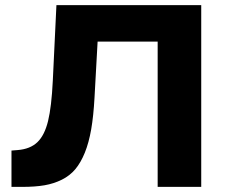

<svg xmlns="http://www.w3.org/2000/svg" viewBox="-20 -731 889 751"><path d="M67.4 0H24.9V-142.1L48.8 -144Q98.1 -147.9 126.2 -174.8Q154.3 -201.7 168 -257.6Q181.6 -313.5 186.5 -414.6L200.7 -710.9H767.1V0H596.7V-568.4H361.8L349.6 -347.7Q345.7 -277.3 336.7 -225.1Q327.6 -172.9 311.8 -133.8Q295.9 -94.7 274.7 -69.3Q253.4 -43.9 222.2 -28.3Q190.9 -12.7 154.1 -6.3Q117.2 0 67.4 0Z"/></svg>

Font: Bert Sans Black
Style: Regular
Weight: 900
Designer: Christian Robertson, Adam Twardoch, & Cristiano Sobral
Foundry: Google
Version: Version 12.135;January 10, 2020;FontCreator 12.0.0.2547 64-b